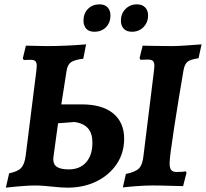

<svg xmlns="http://www.w3.org/2000/svg" viewBox="-20 -853 947 883"><path d="M217 5Q208 4 184.5 2Q161 0 142 0Q96 0 7 10L22 -56Q62 -64 77.5 -81Q93 -98 98 -136L147 -526L149 -550Q149 -566 142.5 -572Q136 -578 120 -578L89 -577L85 -585L99 -643Q161 -641 193 -641Q280 -641 376 -649L363 -583Q322 -578 306 -566.5Q290 -555 286 -526L262 -373H355Q450 -373 500.5 -331.5Q551 -290 551 -215Q551 -150 517 -99Q483 -48 424 -19Q365 10 291 10Q259 10 217 5ZM760 -103Q760 -80 767.5 -71Q775 -62 792 -62Q808 -62 819.5 -63Q831 -64 834 -65L838 -59L822 3Q806 3 763 1.5Q720 0 680 0Q646 0 602 3.5Q558 7 545 9L559 -53Q603 -62 619.5 -79Q636 -96 640 -138L688 -527Q690 -545 690 -550Q690 -566 683.5 -572.5Q677 -579 660 -579L626 -578L622 -586L636 -643Q664 -643 684 -642L770 -641Q797 -641 844.5 -644.5Q892 -648 907 -649L893 -585Q856 -580 842.5 -569Q829 -558 824 -530Q803 -409 781.5 -270Q760 -131 760 -103ZM405 -197Q405 -240 384.5 -263Q364 -286 323 -292L247 -286L226 -133Q225 -129 225 -121Q225 -96 242.5 -85Q260 -74 297 -74Q347 -74 376 -106.5Q405 -139 405 -197ZM364 -758Q364 -791 384.5 -812Q405 -833 438 -833Q462 -833 475 -819Q488 -805 488 -782Q488 -749 467.5 -728Q447 -707 414 -707Q389 -707 376.5 -721Q364 -735 364 -758ZM536 -758Q536 -790 557 -811.5Q578 -833 610 -833Q634 -833 647.5 -819Q661 -805 661 -782Q661 -750 640 -728.5Q619 -707 587 -707Q562 -707 549 -721Q536 -735 536 -758Z"/></svg>

Font: Alegreya
Style: Bold Italic
Weight: 700
Italic angle: -7°
Designer: Juan Pablo del Peral
Foundry: Huerta Tipografica
Version: Version 2.007; ttfautohint (v1.6)